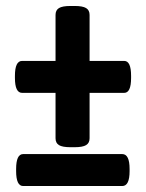

<svg xmlns="http://www.w3.org/2000/svg" viewBox="-20 -623 489 643"><path d="M216 -130Q189 -130 177.5 -137Q166 -144 166 -160V-312H54Q30 -312 30 -362V-369Q30 -419 54 -419H166V-573Q166 -589 177.5 -596Q189 -603 216 -603H230Q256.7 -603 268.3 -596Q280 -589 280 -573V-419H396Q419 -419 419 -369V-362Q419 -312 396 -312H280V-160Q280 -144 268.3 -137Q256.7 -130 230 -130ZM57.6 0Q34 0 34 -50V-57Q34 -107 57.6 -107H389.4Q414 -107 414 -57V-50Q414 0 389.4 0Z"/></svg>

Font: Asap Condensed VF Beta
Style: Regular
Weight: 400
Designer: Pablo Cosgaya
Foundry: Omnibus-Type
Version: Version 1.008